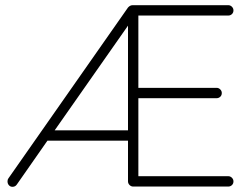

<svg xmlns="http://www.w3.org/2000/svg" viewBox="-20 -720 971 741"><path d="M881 -20Q881 -11 875 -5.5Q869 0 861 0H494Q486 0 480 -6Q474 -12 474 -20V-177H163L45 -8Q39 1 28 1Q20 1 14.5 -5Q9 -11 9 -20Q9 -27 12 -31L474 -691Q482 -700 492 -700H861Q869 -700 875 -694Q881 -688 881 -680Q881 -671 875 -665.5Q869 -660 861 -660H514V-381H816Q824 -381 830 -375Q836 -369 836 -361Q836 -352 830 -346.5Q824 -341 816 -341H514V-40H861Q869 -40 875 -34Q881 -28 881 -20ZM474 -621 191 -217H474Z"/></svg>

Font: Quicksand Light
Style: Regular
Weight: 300
Designer: Andrew Paglinawan
Foundry: Andrew Paglinawan
Version: Version 3.000